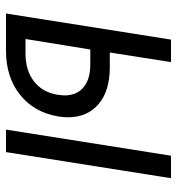

<svg xmlns="http://www.w3.org/2000/svg" viewBox="5 -595 590 640"><g transform="rotate(90 300.0 -275.0)"><path d="M25 0 112 -550H187L155 -346H204Q283 -346 327 -308.5Q371 -271 371 -206Q371 -191 368 -173Q354 -93 295.5 -46.5Q237 0 149 0ZM487 0H412L499 -550H574ZM159 -65Q215 -65 251.5 -93.5Q288 -122 296 -173Q298 -189 298 -195Q298 -236 271 -258.5Q244 -281 194 -281H145L110 -65Z"/></g></svg>

Font: JetBrains Mono Semi Light
Style: Italic
Weight: 350
Italic angle: -9°
Monospace: yes
Designer: Philipp Nurullin, Konstantin Bulenkov
Foundry: JetBrains
Version: 2.002